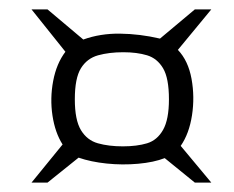

<svg xmlns="http://www.w3.org/2000/svg" viewBox="-20 -575 497 408"><path d="M358 -469Q380 -446 387 -407.5Q394 -369 388 -330Q382 -291 364 -265L429 -187H394L330 -239Q307 -230 273.5 -227Q240 -224 206.5 -227.5Q173 -231 147 -240L81 -187H47L113 -268Q97 -293 91.5 -329.5Q86 -366 93 -403Q100 -440 119 -465L47 -555H81L157 -491Q193 -504 235 -503.5Q277 -503 320 -493L394 -555H429ZM139 -364Q139 -320 152 -298.5Q165 -277 188 -270.5Q211 -264 241 -264Q271 -264 292.5 -270.5Q314 -277 326.5 -299Q339 -321 339 -364Q339 -409 326.5 -430Q314 -451 292.5 -457.5Q271 -464 242 -464Q212 -464 188.5 -457.5Q165 -451 152 -430Q139 -409 139 -364Z"/></svg>

Font: Genos Thin SemiBold
Style: Italic
Weight: 600
Italic angle: -8°
Version: Version 1.010